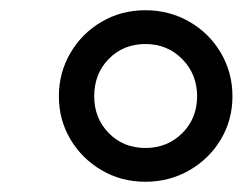

<svg xmlns="http://www.w3.org/2000/svg" viewBox="-20 -728 474 375"><path d="M95 -540Q95 -586 117.5 -624.5Q140 -663 178.5 -685.5Q217 -708 264 -708Q311 -708 350 -685.5Q389 -663 411.5 -624.5Q434 -586 434 -540Q434 -494 411.5 -456Q389 -418 350 -395.5Q311 -373 264 -373Q217 -373 178.5 -395.5Q140 -418 117.5 -456Q95 -494 95 -540ZM365 -540Q365 -583 336 -612.5Q307 -642 264 -642Q221 -642 192.5 -613Q164 -584 164 -540Q164 -497 192.5 -468Q221 -439 264 -439Q307 -439 336 -468Q365 -497 365 -540Z"/></svg>

Font: Montserrat Alternates SemiBold
Style: Italic
Weight: 600
Italic angle: -11.3°
Designer: Julieta Ulanovsky
Foundry: Julieta Ulanovsky
Version: Version 7.200